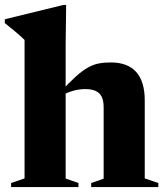

<svg xmlns="http://www.w3.org/2000/svg" viewBox="-28 -758 675 778"><path d="M341.5 -16.5 392 -34V-323.5Q392 -350 384 -366Q376 -382 359.5 -389.5Q343 -397 317.5 -397Q291.5 -397 267.2 -389.8Q243 -382.5 220.5 -370.5L214 -382Q251 -422.5 278.2 -447Q305.5 -471.5 327.8 -484Q350 -496.5 372 -500.8Q394 -505 420.5 -505Q489.5 -505 524 -466.2Q558.5 -427.5 558.5 -351.5V-35L613.5 -16.5V0H341.5ZM290 0H17V-16.5L71.5 -35V-596Q65 -603 53.8 -613Q42.5 -623 26.8 -635.8Q11 -648.5 -8.5 -664.5V-680L229 -738H240L238 -574V-34.5L290 -16.5Z"/></svg>

Font: Newsreader 60pt
Style: Bold
Weight: 700
Designer: Hugues Gentile
Foundry: Production Type
Version: Version 1.003